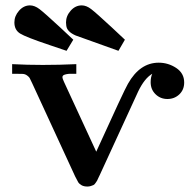

<svg xmlns="http://www.w3.org/2000/svg" viewBox="-20 -682 725 710"><path d="M24.9 -409.2V-444.8Q80.1 -441.9 138.2 -441.9Q200.2 -441.9 262.2 -444.8V-409.2Q247.1 -409.2 240 -409.2Q232.9 -409.2 224.9 -407.5Q216.8 -405.8 213.9 -403.3Q210.9 -400.9 210.9 -397Q210.9 -391.1 216.8 -378.9L335.9 -121.1Q439 -348.1 453.1 -372.1Q497.1 -450.2 566.9 -450.2Q602.1 -450.2 631.6 -430.7Q661.1 -411.1 661.1 -377Q661.1 -350.1 643.1 -333Q625 -315.9 599.1 -315.9Q573.2 -315.9 555.2 -333.5Q537.1 -351.1 537.1 -377.9Q537.1 -396 543 -409.2Q514.2 -392.1 491.2 -344.2L349.1 -35.2Q348.1 -34.2 344 -24.7Q339.8 -15.1 338.9 -13.7Q337.9 -12.2 333.5 -5.6Q329.1 1 325.4 2.4Q321.8 3.9 315.9 5.9Q310.1 7.8 303.2 7.8Q290 7.8 281.5 2.9Q272.9 -2 269 -8.5Q265.1 -15.1 257.8 -29.8L99.1 -374Q91.3 -390.1 89.6 -393.6Q87.9 -397 80.6 -402.6Q73.2 -408.2 64.2 -408.7Q55.2 -409.2 34.2 -409.2ZM33.2 -599.1Q33.2 -623 50.5 -642.6Q67.9 -662.1 90.8 -662.1Q107.9 -662.1 126 -648.4Q144 -634.8 203.1 -580.1Q232.9 -552.2 251 -535.2L226.1 -494.1Q203.1 -502 164.1 -515.1Q75.2 -544.9 54.2 -558.1Q33.2 -571.3 33.2 -599.1ZM224.1 -599.1Q224.1 -623 241.5 -642.6Q258.8 -662.1 282.2 -662.1Q299.3 -662.1 317.1 -648.4Q335 -634.8 394 -580.1Q423.8 -552.2 441.9 -535.2L418 -494.1Q268.1 -547.4 259.8 -550.8Q227.5 -564.9 225.1 -586.9Q224.1 -592.3 224.1 -599.1Z"/></svg>

Font: CMU Serif
Style: Bold
Weight: 700
Version: Version 0.7.0